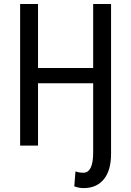

<svg xmlns="http://www.w3.org/2000/svg" viewBox="-20 -731 660 964"><path d="M170.9 -710.9V-389.6H447.8V-710.9H537.6V41Q537.6 125 501.2 169.2Q464.8 213.4 399.9 213.4Q376 213.4 353 204.6L358.9 129.4Q375 136.2 398.9 136.2Q447.8 136.2 447.8 33.7V-313H170.9V0H81.1V-710.9Z"/></svg>

Font: RobotoCondensed-Regular
Style: Regular
Weight: 400
Designer: Google
Version: Version 2.001201; 2014